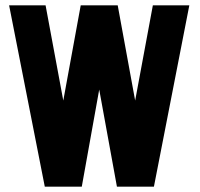

<svg xmlns="http://www.w3.org/2000/svg" viewBox="-20 -696 744 716"><path d="M150 -676 216 -321 281 -676H419L484 -321L550 -676H686L554 0H416L350 -362L285 0H147L14 -676Z"/></svg>

Font: Transit CAT
Style: Regular
Weight: 400
Designer: Peter Wiegel
Foundry: Peter Wiegel
Version: 1.000